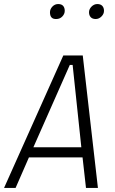

<svg xmlns="http://www.w3.org/2000/svg" viewBox="-50 -929 570 949"><path d="M434 0H375L358 -151H93L27 0H-30L263 -655H359ZM115 -201H352L309 -608H295ZM228 -835Q197 -834 197 -868Q197 -884 209 -896.5Q221 -909 237.5 -909Q254 -909 262 -900Q270 -891 270 -875.5Q270 -860 258 -847.5Q246 -835 228 -835ZM423 -835Q407 -835 398.5 -844Q390 -853 390 -868.5Q390 -884 402.5 -896.5Q415 -909 431 -909Q447 -909 455.5 -900Q464 -891 464 -875.5Q464 -860 451.5 -847.5Q439 -835 423 -835Z"/></svg>

Font: TypoPRO Lekton
Style: Italic
Weight: 400
Italic angle: -9.3°
Designer: Paolo Mazzetti, Luciano Perondi, Raffaele Flato, Elena Papassissa, Emilio Macchia, Michela Povoleri, Tobias Seemiller, R
Version: Version 3.000